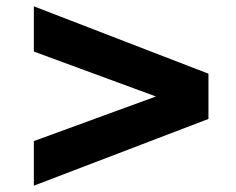

<svg xmlns="http://www.w3.org/2000/svg" viewBox="-20 -575 745 607"><path d="M87 12V-129L473 -270L87 -412V-555L639 -342V-199Z"/></svg>

Font: Archivo SemiExpanded Black
Style: Regular
Weight: 900
Width: 6
Designer: Hector Gatti
Foundry: Omnibus-Type
Version: Version 2.001